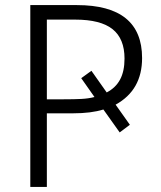

<svg xmlns="http://www.w3.org/2000/svg" viewBox="-20 -734 631 754"><path d="M99 -714H282Q538 -714 538 -506Q538 -380 434 -323L490 -244L450 -214L386 -304Q338 -289 267 -289H164V0H99ZM227 -344Q272 -344 300 -345.5Q328 -347 351 -353L299 -427L339 -456L399 -371Q434 -389 451.5 -421.5Q469 -454 469 -504Q469 -582 422 -619.5Q375 -657 275 -657H164V-344Z"/></svg>

Font: OpenSansMMV
Style: Light
Weight: 300
Foundry: Ascender Corporation
Version: Version 4.001